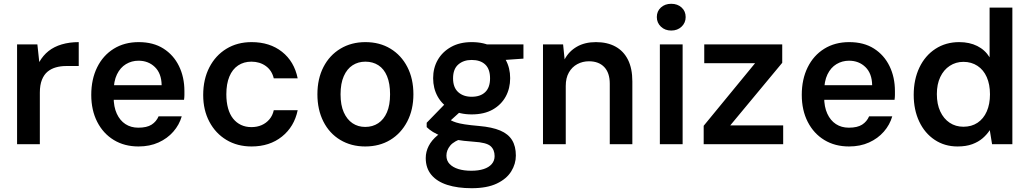

<svg xmlns="http://www.w3.org/2000/svg" viewBox="-20 -760 5426 1012"><path d="M70 0V-526H177L187 -433Q207 -468 236 -491Q265 -514 305.5 -526Q346 -538 395 -538V-412H328Q300 -412 275 -405Q250 -398 231 -382.5Q212 -367 201 -339.5Q190 -312 190 -272V0Z M710 12Q636 12 580 -22Q524 -56 492.5 -117.5Q461 -179 461 -260Q461 -342 492 -405Q523 -468 579.5 -503Q636 -538 711 -538Q788 -538 841.5 -504Q895 -470 923.5 -411.5Q952 -353 952 -280Q952 -270 952 -259Q952 -248 950 -234H547V-311H832Q831 -373 796.5 -406.5Q762 -440 710 -440Q674 -440 644 -422Q614 -404 596.5 -368Q579 -332 579 -277V-248Q579 -197 595.5 -161Q612 -125 641 -106Q670 -87 709 -87Q754 -87 779 -103Q804 -119 816 -147H938Q925 -102 893.5 -66Q862 -30 815.5 -9Q769 12 710 12Z M1306 12Q1231 12 1173.5 -22.5Q1116 -57 1083.5 -118.5Q1051 -180 1051 -259Q1051 -342 1083.5 -405Q1116 -468 1173.5 -503Q1231 -538 1306 -538Q1402 -538 1466.5 -487Q1531 -436 1549 -347H1423Q1413 -389 1381 -412Q1349 -435 1305 -435Q1265 -435 1235 -415Q1205 -395 1189 -356.5Q1173 -318 1173 -263Q1173 -222 1182 -189.5Q1191 -157 1208.5 -135Q1226 -113 1250.5 -101.5Q1275 -90 1305 -90Q1335 -90 1359 -100.5Q1383 -111 1400 -131Q1417 -151 1423 -179H1549Q1531 -92 1466 -40Q1401 12 1306 12Z M1905 12Q1831 12 1773.5 -22.5Q1716 -57 1684.5 -119.5Q1653 -182 1653 -263Q1653 -345 1685 -407Q1717 -469 1774.5 -503.5Q1832 -538 1906 -538Q1981 -538 2038 -503.5Q2095 -469 2127 -407Q2159 -345 2159 -263Q2159 -182 2126.5 -119.5Q2094 -57 2037 -22.5Q1980 12 1905 12ZM1905 -91Q1944 -91 1973.5 -110.5Q2003 -130 2019.5 -168Q2036 -206 2036 -263Q2036 -320 2020 -358.5Q2004 -397 1974.5 -416Q1945 -435 1906 -435Q1868 -435 1838.5 -416Q1809 -397 1792 -358.5Q1775 -320 1775 -263Q1775 -206 1792 -168Q1809 -130 1838 -110.5Q1867 -91 1905 -91Z M2466 232Q2392 232 2337.5 214.5Q2283 197 2253.5 161.5Q2224 126 2224 73Q2224 40 2239.5 9.5Q2255 -21 2286 -46.5Q2317 -72 2366 -91L2426 -34Q2373 -17 2353 7.5Q2333 32 2333 60Q2333 87 2350 104.5Q2367 122 2396 131Q2425 140 2464 140Q2502 140 2529.5 131Q2557 122 2572 104.5Q2587 87 2587 63Q2587 29 2565.5 10Q2544 -9 2477 -13Q2421 -17 2380.5 -24Q2340 -31 2311 -41.5Q2282 -52 2262 -64.5Q2242 -77 2229 -90V-113L2334 -221L2429 -192L2304 -79L2335 -139Q2346 -132 2356.5 -126Q2367 -120 2384 -114.5Q2401 -109 2430 -104.5Q2459 -100 2505 -96Q2574 -90 2616.5 -72Q2659 -54 2679 -21.5Q2699 11 2699 60Q2699 104 2674.5 143.5Q2650 183 2598.5 207.5Q2547 232 2466 232ZM2466 -157Q2402 -157 2356.5 -182.5Q2311 -208 2287 -251Q2263 -294 2263 -348Q2263 -402 2287.5 -444.5Q2312 -487 2357.5 -512.5Q2403 -538 2466 -538Q2532 -538 2577 -512.5Q2622 -487 2645.5 -444.5Q2669 -402 2669 -348Q2669 -294 2645.5 -251Q2622 -208 2577 -182.5Q2532 -157 2466 -157ZM2466 -250Q2512 -250 2537.5 -274.5Q2563 -299 2563 -347Q2563 -396 2537.5 -420Q2512 -444 2466 -444Q2423 -444 2395.5 -420Q2368 -396 2368 -347Q2368 -299 2395 -274.5Q2422 -250 2466 -250ZM2555 -438 2532 -526H2739V-451Z M2842 0V-526H2948L2956 -447Q2978 -489 3020 -513.5Q3062 -538 3121 -538Q3181 -538 3224 -514.5Q3267 -491 3290 -445Q3313 -399 3313 -331V0H3194V-319Q3194 -376 3165 -406.5Q3136 -437 3084 -437Q3051 -437 3023 -422Q2995 -407 2978.5 -378Q2962 -349 2962 -307V0Z M3458 0V-526H3578V0ZM3518 -599Q3485 -599 3463.5 -619.5Q3442 -640 3442 -670Q3442 -701 3463.5 -720.5Q3485 -740 3518 -740Q3551 -740 3572.5 -720.5Q3594 -701 3594 -670Q3594 -640 3572.5 -619.5Q3551 -599 3518 -599Z M3689 0V-97L3960 -427H3692V-526H4103V-429L3829 -99H4108V0Z M4455 12Q4381 12 4325 -22Q4269 -56 4237.5 -117.5Q4206 -179 4206 -260Q4206 -342 4237 -405Q4268 -468 4324.5 -503Q4381 -538 4456 -538Q4533 -538 4586.5 -504Q4640 -470 4668.5 -411.5Q4697 -353 4697 -280Q4697 -270 4697 -259Q4697 -248 4695 -234H4292V-311H4577Q4576 -373 4541.5 -406.5Q4507 -440 4455 -440Q4419 -440 4389 -422Q4359 -404 4341.5 -368Q4324 -332 4324 -277V-248Q4324 -197 4340.5 -161Q4357 -125 4386 -106Q4415 -87 4454 -87Q4499 -87 4524 -103Q4549 -119 4561 -147H4683Q4670 -102 4638.5 -66Q4607 -30 4560.5 -9Q4514 12 4455 12Z M5027 12Q4959 12 4906.5 -23Q4854 -58 4825 -119.5Q4796 -181 4796 -260Q4796 -341 4826 -404Q4856 -467 4910.5 -502.5Q4965 -538 5036 -538Q5090 -538 5131 -517.5Q5172 -497 5196 -458V-720H5316V0H5209L5197 -74Q5182 -51 5159.5 -31.5Q5137 -12 5104.5 0Q5072 12 5027 12ZM5058 -92Q5101 -92 5132.5 -113Q5164 -134 5181 -172.5Q5198 -211 5198 -263Q5198 -315 5181 -353.5Q5164 -392 5132 -413Q5100 -434 5058 -434Q5018 -434 4986 -413Q4954 -392 4936 -354Q4918 -316 4918 -264Q4918 -211 4936 -172.5Q4954 -134 4985.5 -113Q5017 -92 5058 -92Z"/></svg>

Font: DM Sans 9pt
Style: Semibold
Weight: 600
Designer: Colophon Foundry, Jonny Pinhorn
Foundry: Colophon Foundry
Version: Version 4.004;gftools[0.9.30]